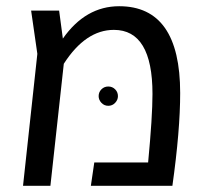

<svg xmlns="http://www.w3.org/2000/svg" viewBox="-20 -597 655 617"><path d="M363 -577Q559 -577 559 -298Q559 -178 534 0H272L283 -75H456Q470 -222 470 -295Q470 -501 346 -501Q255 -501 185 -392L142 0H54L100 -424L80 -563H170L182 -473Q255 -577 363 -577ZM359 -288Q359 -276 350 -266.5Q341 -257 328 -257Q315 -257 306 -266.5Q297 -276 297 -288Q297 -301 306 -310Q315 -319 328 -319Q341 -319 350 -310Q359 -301 359 -288Z"/></svg>

Font: FiraGO Book
Style: Regular
Weight: 350
Designer: bBox Type
Foundry: bBox Type GmbH
Version: Version 1.001;PS 001.001;hotconv 1.0.88;makeotf.lib2.5.64775